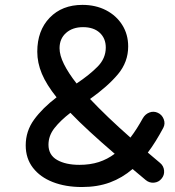

<svg xmlns="http://www.w3.org/2000/svg" viewBox="-20 -727 716 787"><path d="M85.4 -131.3Q85.4 -189.5 119.6 -236.6Q153.8 -283.7 211.9 -328.1Q170.4 -379.9 151.6 -424.8Q132.8 -469.7 132.8 -515.1Q132.8 -601.6 183.6 -654.3Q234.4 -707 317.9 -707Q372.1 -707 414.6 -685.1Q457 -663.1 481.2 -624.5Q505.4 -585.9 505.4 -536.6Q505.4 -472.7 463.4 -422.6Q421.4 -372.6 349.1 -321.3Q382.8 -285.6 424.3 -245.8Q465.8 -206.1 514.6 -163.1Q527.8 -180.2 540.5 -200.2Q553.2 -220.2 565.4 -242.2Q575.2 -259.3 592.5 -265.9Q609.9 -272.5 627 -264.6Q644 -256.8 651.1 -238.5Q658.2 -220.2 649.4 -203.1Q634.3 -174.8 618.4 -149.2Q602.5 -123.5 585.9 -101.6Q609.9 -81.1 636.2 -59.1Q650.9 -46.9 652.6 -27.8Q654.3 -8.8 642.1 5.4Q630.4 20 611.3 21.7Q592.3 23.4 577.6 11.2Q548.3 -13.2 523.4 -34.2Q481.4 2 430.7 20.8Q379.9 39.6 315.9 39.6Q248.5 39.6 196.5 19.3Q144.5 -1 115 -39.3Q85.4 -77.6 85.4 -131.3ZM224.1 -529.3Q224.1 -500.5 242.2 -464.1Q260.3 -427.7 293.9 -384.8Q346.7 -419.9 380.1 -453.9Q413.6 -487.8 413.6 -532.2Q413.6 -569.8 388.7 -592.8Q363.8 -615.7 320.3 -615.7Q277.3 -615.7 250.7 -592Q224.1 -568.4 224.1 -529.3ZM178.7 -133.8Q178.7 -91.8 213.9 -71.5Q249 -51.3 305.7 -51.3Q349.1 -51.3 384.8 -62.7Q420.4 -74.2 450.2 -96.7Q394 -145 348.9 -186.5Q303.7 -228 268.6 -264.6Q228 -233.4 203.4 -202.1Q178.7 -170.9 178.7 -133.8Z"/></svg>

Font: Mikhak-DS1-FD Medium
Style: Regular
Weight: 500
Designer: Amin Abedi
Version: Version 3.2